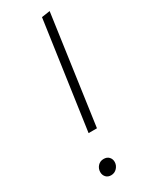

<svg xmlns="http://www.w3.org/2000/svg" viewBox="-198 -783 655 835"><g transform="rotate(-30 129.5 -365.0)"><path d="M217.8 -741.2 141.1 -196.8H99.1L175.8 -734.9ZM92.8 11.2Q76.7 11.2 67.4 1Q58.1 -9.3 58.1 -23.9Q58.1 -41.5 69.6 -54.2Q81.1 -66.9 99.1 -66.9Q115.7 -66.9 125.2 -56.9Q134.8 -46.9 134.8 -32.2Q134.8 -15.1 122.8 -2Q110.8 11.2 92.8 11.2Z"/></g></svg>

Font: Fira Sans Compressed ExtraLight
Style: Italic
Weight: 250
Width: 3
Italic angle: -8°
Designer: Carrois Corporate & Edenspiekermann AG
Foundry: Carrois Corporate GbR & Edenspiekermann AG
Version: Version 4.203;PS 004.203;hotconv 1.0.88;makeotf.lib2.5.64775